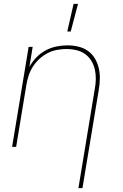

<svg xmlns="http://www.w3.org/2000/svg" viewBox="-20 -764 640 999"><path d="M388 215 473 -300Q478 -326 478.5 -352Q479 -378 473.5 -402.5Q468 -427 455 -448Q442 -469 422.5 -483Q403 -497 378 -503Q353 -509 327 -509Q303 -509 277.5 -504.5Q252 -500 228.5 -488Q205 -476 185 -457.5Q165 -439 151 -417Q137 -395 129 -370.5Q121 -346 117 -321L64 0H43L129 -520H150L133 -416Q147 -442 168.5 -464.5Q190 -487 217 -501.5Q244 -516 273 -522Q302 -528 330 -528Q359 -528 387 -521.5Q415 -515 437 -499.5Q459 -484 473 -461Q487 -438 493.5 -411Q500 -384 499.5 -355Q499 -326 494 -297L409 215ZM330 -600 363 -744H386L348 -600Z"/></svg>

Font: Iosevka Aile Thin Oblique
Style: Regular
Weight: 100
Italic angle: -9°
Designer: Belleve Invis
Foundry: Belleve Invis
Version: Version 31.1.0; ttfautohint (v1.8.4)